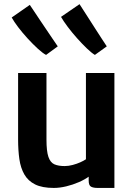

<svg xmlns="http://www.w3.org/2000/svg" viewBox="-20 -916 663 944"><path d="M244.5 8Q187.5 8 152.8 -9.2Q118 -26.5 99.8 -58.2Q81.5 -90 75.2 -133.8Q69 -177.5 69 -230V-557H208.5V-229.5Q208.5 -172.5 218 -144.8Q227.5 -117 247.2 -108.2Q267 -99.5 298 -99.5Q317 -99.5 337.5 -105Q358 -110.5 375.2 -118.2Q392.5 -126 402.5 -133V-557H542.5V8H460Q439 8 427.5 1.8Q416 -4.5 416 -28.5V-66L418.5 -49Q397.5 -33.5 367.8 -20.5Q338 -7.5 305.8 0.2Q273.5 8 244.5 8ZM446.5 -646Q430.5 -655.5 407.2 -677.8Q384 -700 359 -728Q334 -756 313 -784Q292 -812 280 -833L371 -895.5Q380 -881.5 392.5 -862.2Q405 -843 419.5 -820.2Q434 -797.5 449.2 -773.8Q464.5 -750 478.8 -728Q493 -706 505 -688ZM206.5 -646Q190 -654.5 166 -676.5Q142 -698.5 116.2 -726.5Q90.5 -754.5 69.5 -782.2Q48.5 -810 37.5 -830L126.5 -892Q135.5 -878.5 148.8 -858.8Q162 -839 177.2 -816.2Q192.5 -793.5 208.2 -770.2Q224 -747 238.2 -725.8Q252.5 -704.5 264 -688Z"/></svg>

Font: Merriweather Sans SemiBold
Style: Regular
Weight: 600
Designer: Eben Sorkin
Foundry: Eben Sorkin
Version: Version 2.001